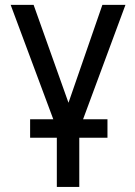

<svg xmlns="http://www.w3.org/2000/svg" viewBox="-20 -548 541 772"><path d="M412.1 5.9H298.8V203.6H208.5V5.9H101.1V-68.4H194.3L22.9 -528.3H115.2L255.4 -134.8L391.6 -528.3H484.4L314 -68.4H412.1Z"/></svg>

Font: Roboto21382017
Style: Regular
Weight: 400
Designer: Christian Robertson
Foundry: Google
Version: Version 2.138; 2017